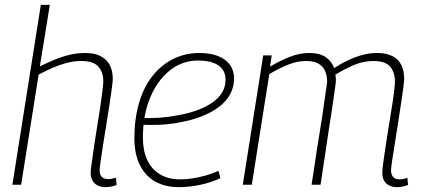

<svg xmlns="http://www.w3.org/2000/svg" viewBox="-20 -760 1736 790"><path d="M390 -59Q390 -41 399 -32Q408 -23 425 -23Q433 -23 440.5 -24.5Q448 -26 457 -29L460 1Q448 6 435.5 8Q423 10 413 10Q396 10 382.5 3.5Q369 -3 361 -16.5Q353 -30 353 -48Q353 -59 357 -87Q361 -115 366.5 -154Q372 -193 379 -235Q386 -277 392 -316.5Q398 -356 401.5 -385.5Q405 -415 405 -427Q405 -462 385 -485.5Q365 -509 315 -509Q285 -509 256 -501.5Q227 -494 198 -481.5Q169 -469 139 -453L67 0H31L148 -740H185L144 -487Q175 -502 205 -514.5Q235 -527 266.5 -534.5Q298 -542 332 -542Q370 -542 395 -528.5Q420 -515 432 -491.5Q444 -468 444 -436Q444 -425 440 -395.5Q436 -366 430 -326.5Q424 -287 417 -244.5Q410 -202 404 -163Q398 -124 394 -96Q390 -68 390 -59Z M564 -275Q597 -273 634.5 -275.5Q672 -278 708 -285Q801 -301 854.5 -338.5Q908 -376 908 -432Q908 -471 878.5 -491Q849 -511 795 -511Q730 -511 679 -470.5Q628 -430 598 -358.5Q568 -287 568 -193Q568 -140 586 -101.5Q604 -63 638.5 -42.5Q673 -22 720 -22Q746 -22 772 -26Q798 -30 825 -37.5Q852 -45 879 -57L887 -27Q849 -9 804 0.5Q759 10 716 10Q658 10 617 -14Q576 -38 554.5 -83Q533 -128 533 -190Q533 -270 551.5 -334.5Q570 -399 605.5 -445Q641 -491 691 -516.5Q741 -542 801 -542Q845 -542 877 -529.5Q909 -517 926 -493.5Q943 -470 943 -438Q943 -368 882 -321Q821 -274 712 -255Q673 -248 633.5 -246.5Q594 -245 560 -247Z M1613 10Q1596 10 1582 3.5Q1568 -3 1560.5 -16.5Q1553 -30 1553 -49Q1553 -59 1556.5 -87.5Q1560 -116 1566 -154Q1572 -192 1578.5 -234Q1585 -276 1591.5 -314.5Q1598 -353 1601.5 -382.5Q1605 -412 1605 -424Q1605 -462 1585.5 -485.5Q1566 -509 1517 -509Q1475 -509 1436.5 -492.5Q1398 -476 1360 -453Q1361 -447 1361.5 -440.5Q1362 -434 1362 -428Q1362 -421 1359 -401Q1356 -381 1352 -352Q1348 -323 1342.5 -287.5Q1337 -252 1331 -213.5Q1325 -175 1319.5 -136.5Q1314 -98 1308.5 -63Q1303 -28 1299 0H1262Q1267 -29 1272 -64.5Q1277 -100 1283 -139Q1289 -178 1295.5 -216Q1302 -254 1307 -289Q1312 -324 1316 -353Q1320 -382 1323 -400.5Q1326 -419 1326 -424Q1326 -448 1318 -467Q1310 -486 1291.5 -497.5Q1273 -509 1239 -509Q1203 -509 1165.5 -494Q1128 -479 1088 -455L1016 0H979L1063 -532H1098L1091 -486Q1132 -510 1172 -526Q1212 -542 1254 -542Q1295 -542 1320 -525Q1345 -508 1355 -480Q1384 -499 1413 -512.5Q1442 -526 1471.5 -534Q1501 -542 1531 -542Q1570 -542 1595 -529Q1620 -516 1631.5 -492Q1643 -468 1643 -436Q1643 -425 1639 -395.5Q1635 -366 1629 -326.5Q1623 -287 1616.5 -244.5Q1610 -202 1603.5 -163Q1597 -124 1593 -96Q1589 -68 1589 -59Q1589 -41 1598 -31.5Q1607 -22 1624 -22Q1632 -22 1640 -23.5Q1648 -25 1656 -29L1659 1Q1647 6 1635 8Q1623 10 1613 10Z"/></svg>

Font: Georama ExtraCondensed Thin ExtraLight
Style: Italic
Weight: 250
Italic angle: -9°
Version: Version 1.001